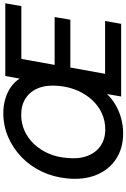

<svg xmlns="http://www.w3.org/2000/svg" viewBox="178 -930 764 1160"><g transform="rotate(-90 560.0 -350.0)"><path d="M335 12Q244 12 179 -31Q114 -74 83 -150.5Q52 -227 62 -326Q70 -409 103.5 -479.5Q137 -550 191 -602Q245 -654 313 -683Q381 -712 456 -712Q502 -712 542.5 -700Q583 -688 614.5 -666Q646 -644 665 -613L681 -700H1120L1103 -603H784L748 -402H1037L1021 -307H732L694 -97H1013L996 0H557L572 -86Q542 -54 503 -32Q464 -10 421 1Q378 12 335 12ZM358 -96Q410 -96 455 -116.5Q500 -137 535 -174.5Q570 -212 592.5 -263Q615 -314 621 -376Q628 -447 608.5 -498Q589 -549 547 -576.5Q505 -604 446 -604Q395 -604 350.5 -584Q306 -564 271 -527.5Q236 -491 213.5 -441Q191 -391 186 -330Q178 -258 197.5 -205.5Q217 -153 258.5 -124.5Q300 -96 358 -96Z"/></g></svg>

Font: DM Sans 12pt SemiBold
Style: Italic
Weight: 600
Italic angle: -10°
Version: Version 4.004;gftools[0.9.30]